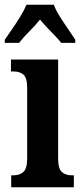

<svg xmlns="http://www.w3.org/2000/svg" viewBox="-34 -786 345 806"><path d="M13 0V-50H22Q48 -50 64 -64Q80 -78 80 -121V-418Q80 -459 64.5 -472.5Q49 -486 24 -486H12V-536H210V-122Q210 -78 225.5 -64Q241 -50 267 -50H276V0ZM-14 -619Q-1 -638 17 -664Q35 -690 51.5 -717Q68 -744 77 -766H192Q200 -744 217 -717Q234 -690 252 -664Q270 -638 282 -619V-606H223Q214 -618 197.5 -635Q181 -652 163.5 -670.5Q146 -689 134 -704Q115 -680 88.5 -653.5Q62 -627 46 -606H-14Z"/></svg>

Font: Noto Serif Hebrew ExtraCondensed
Style: Bold
Weight: 700
Width: 2
Designer: Monotype Design Team
Foundry: Monotype Imaging Inc.
Version: Version 2.004; ttfautohint (v1.8.4.7-5d5b)